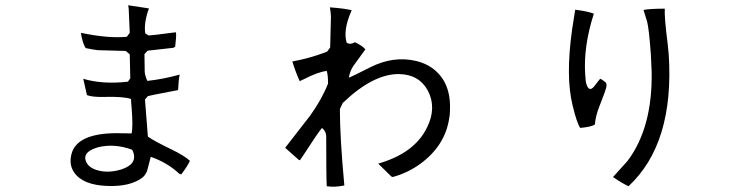

<svg xmlns="http://www.w3.org/2000/svg" viewBox="-20 -691 2800 731"><path d="M703 -79Q696 -61 670 -27L662 -30Q617 -72 554 -94L540 -40Q533 -23 521 -14Q475 20 390 17Q295 14 262 -35Q242 -64 252 -104Q272 -183 423 -184Q420 -184 481 -183Q487 -209 481 -282Q479 -301 479 -314Q452 -324 376 -322Q330 -321 311 -329L297 -391Q371 -369 467 -380L476 -393L474 -484L459 -497L352 -500Q327 -503 306 -508Q294 -527 288 -566Q393 -544 463 -551L474 -566L470 -658Q469 -665 468 -671L547 -659Q527 -604 533 -564L546 -556Q557 -556 632 -566Q642 -567 650 -568Q652 -554 647 -513L640 -509L542 -498L530 -485L531 -417Q533 -400 541 -383Q604 -390 664 -407Q660 -388 658 -348Q650 -346 565 -330Q553 -327 543 -325L532 -312L543 -171Q563 -156 635 -121Q679 -100 703 -79ZM483 -121Q415 -146 352 -130Q343 -127 335 -124Q294 -106 308 -75Q317 -54 347 -44Q390 -30 442 -46Q504 -66 487 -113Q485 -117 483 -121Z M1475 -17 1470 -19 1420 -68Q1559 -108 1606 -206Q1643 -281 1609 -346Q1575 -408 1499 -409Q1401 -410 1285 -299L1274 -276Q1274 -168 1291 15Q1254 23 1224 18Q1222 -14 1222 -172Q1222 -190 1206 -204Q1189 -184 1135 -100Q1128 -90 1122 -81L1118 -82L1066 -128L1067 -130L1161 -251Q1206 -314 1229 -373Q1229 -405 1224 -421Q1190 -417 1136 -389Q1127 -385 1121 -382Q1106 -415 1093 -457Q1156 -468 1225 -494L1237 -510L1240 -628Q1239 -647 1236 -663Q1292 -659 1319 -652Q1285 -576 1300 -528Q1314 -520 1331 -530H1332Q1361 -516 1371 -503L1324 -438Q1312 -419 1308 -395Q1321 -400 1388 -434Q1390 -435 1392 -436Q1479 -479 1564 -459Q1598 -451 1624 -433Q1699 -380 1693 -268Q1693 -253 1690 -239Q1674 -136 1580 -67Q1531 -32 1475 -17Z M2373 18Q2347 6 2314 -17L2369 -78Q2465 -205 2461 -419Q2460 -449 2458 -484Q2451 -580 2444 -608L2430 -653Q2452 -658 2511 -658Q2509 -626 2522 -524Q2524 -501 2526 -484Q2548 -145 2373 18ZM2245 -217Q2232 -208 2189 -204Q2176 -223 2160 -290Q2133 -398 2158 -578Q2159 -585 2170 -654Q2218 -648 2241 -639Q2201 -515 2208 -408Q2210 -377 2212 -373Q2222 -338 2242 -362L2263 -389Q2265 -390 2267 -391Q2285 -379 2287 -376Q2290 -370 2289 -362Q2286 -346 2262 -286Q2247 -248 2245 -217Z"/></svg>

Font: cwTeXYen
Style: Medium
Weight: 500
Version: Version 1.17